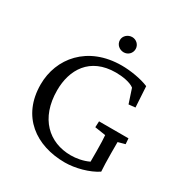

<svg xmlns="http://www.w3.org/2000/svg" viewBox="-202 -1047 1163 1215"><g transform="rotate(30 380.0 -439.5)"><path d="M441 11C516 11 610 -14 670 -54C668 -91 666 -125 666 -187V-268L717 -282L714 -323H499L497 -279L576 -267C578 -247 580 -204 580 -151V-75C538 -55 490 -47 451 -47C292 -47 171 -156 171 -361C171 -511 248 -644 438 -644C485 -644 544 -635 573 -612L607 -509L655 -514L646 -665C592 -688 511 -701 448 -701C199 -701 62 -531 62 -341C62 -107 230 11 441 11ZM356 -835C356 -802 384 -779 415 -779C445 -779 471 -802 471 -835C471 -866 445 -890 415 -890C384 -890 356 -866 356 -835Z"/></g></svg>

Font: TPK Tissa Web Quiz
Style: Regular
Weight: 400
Designer: Jacques Le Bailly, Suppakit Chalermlarp | Katatrad Co.,Ltd.
Foundry: Jacques Le Bailly, Cadson Demak Co.,Ltd.
Version: Version 5.000;Glyphs 3.1.2 (3151)